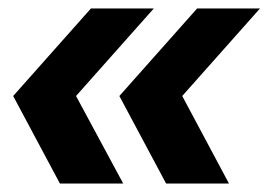

<svg xmlns="http://www.w3.org/2000/svg" viewBox="-20 -510 634 452"><path d="M11 -284 194 -490H342L159 -284L270 -78H121ZM261 -284 444 -490H592L409 -284L519 -78H371Z"/></svg>

Font: Cabin
Style: Bold Italic
Weight: 700
Italic angle: -7°
Designer: Pablo Impallari
Foundry: Pablo Impallari. http://www.impallari.com Igino Marini. http://www.ikern.com
Version: Version 2.200